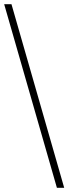

<svg xmlns="http://www.w3.org/2000/svg" viewBox="-20 -780 328 921"><path d="M253 121 0 -760H35L288 121Z"/></svg>

Font: Noto Serif ExtraLight
Style: Regular
Weight: 200
Designer: Monotype Design Team
Foundry: Monotype Imaging Inc.
Version: Version 2.015; ttfautohint (v1.8.4.7-5d5b)